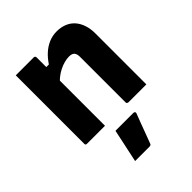

<svg xmlns="http://www.w3.org/2000/svg" viewBox="-225 -675 1050 1050"><g transform="rotate(-45 300.0 -149.5)"><path d="M540 0Q503 0 471 0Q439 0 401 0Q398 0 395.5 -1.5Q393 -3 391.5 -5Q390 -7 390 -11Q390 -70 390 -129Q390 -188 390 -246.5Q390 -305 390 -363Q390 -386 380.5 -396.5Q371 -407 348 -407Q332 -407 312.5 -402Q293 -397 273 -387Q253 -377 235 -362.5Q217 -348 203 -328V-454H240Q259 -483 283 -505Q307 -527 336 -539.5Q365 -552 398 -552Q430 -552 456.5 -541.5Q483 -531 501.5 -510.5Q520 -490 530 -460.5Q540 -431 540 -394Q540 -346 540 -297Q540 -248 540 -198.5Q540 -149 540 -99Q540 -74 540 -49.5Q540 -25 540 0ZM220 0Q195 0 173 0Q151 0 128.5 0Q106 0 81 0Q78 0 76 -0.5Q74 -1 72.5 -2.5Q71 -4 70.5 -6Q70 -8 70 -11Q70 -65 70 -119Q70 -173 70 -226.5Q70 -280 70 -334Q70 -388 70 -442Q70 -469 70 -494Q70 -519 70 -540Q98 -540 121 -540Q144 -540 165.5 -540Q187 -540 209 -540Q213 -540 215 -538.5Q217 -537 218.5 -535Q220 -533 220 -529Q220 -441 220 -353Q220 -265 220 -176.5Q220 -88 220 0ZM241 60Q279 60 310.5 60Q342 60 379 60Q385 60 388.5 63.5Q392 67 390 73Q379 102 368.5 129.5Q358 157 348 184.5Q338 212 326 243Q325 247 321.5 250Q318 253 311 253Q289 253 262.5 253Q236 253 200 253Q207 220 214 187Q221 154 228 122Q235 90 241 60Z"/></g></svg>

Font: Recursive Monospace ExtraBold
Style: Regular
Weight: 800
Version: Version 1.047